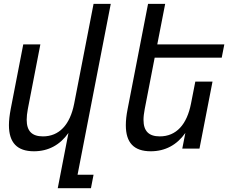

<svg xmlns="http://www.w3.org/2000/svg" viewBox="-20 -780 1244 1008"><path d="M283.2 208H457.5L471.2 137.2H387.2L561.5 -759.8H471.2L369.6 -236.8C347.7 -123.5 289.6 -64 205.6 -64C147.9 -64 120.1 -91.8 120.1 -151.4C120.1 -167.5 122.1 -186 126 -207L191.9 -546.9H102.1L36.1 -207C30.3 -175.8 26.9 -147.5 26.9 -123C26.9 -31.2 69.8 14.2 158.2 14.2C233.9 14.2 294.9 -19 339.4 -82Z M771.5 14.2C847.2 14.2 908.7 -19 953.1 -82L937 0H1027.3L1095.7 -351.6H1005.4L982.9 -236.8C961.4 -126.5 905.8 -64 818.8 -64C761.2 -64 733.4 -91.8 733.4 -150.9C733.4 -167.5 735.8 -186 739.7 -207L792 -477.1H1144L1157.7 -546.9H805.7L847.2 -759.8H757.3L649.9 -207C643.6 -175.3 640.6 -147.5 640.6 -122.6C640.6 -31.2 682.6 14.2 771.5 14.2Z"/></svg>

Font: Hack
Style: Oblique
Weight: 400
Italic angle: -12°
Monospace: yes
Designer: Christopher Simpkins
Foundry: Christopher Simpkins
Version: Version 2.010